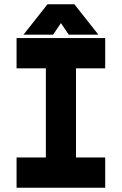

<svg xmlns="http://www.w3.org/2000/svg" viewBox="-20 -878 570 898"><path d="M57.5 0V-141.5H194.5V-558.5H57.5V-700H472V-558.5H335.5V-141.5H472V0ZM120.5 -71H409.5H265V-629.5H409.5H120.5H265V-71H120.5ZM202 -858H328L440 -716H301.5L265 -770L228.5 -716H90ZM235.5 -819 193 -761 235.5 -819H292.5L335 -761L292.5 -819Z"/></svg>

Font: Tourney Thin Black
Style: Regular
Weight: 900
Version: Version 1.015